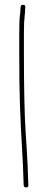

<svg xmlns="http://www.w3.org/2000/svg" viewBox="-20 -667 191 823"><path d="M79.5 -646.5C72.8 -646.8 69.2 -643.7 68.5 -637L67.5 -626C67.5 -618.7 66.7 -609 65 -597C63.3 -585 62.5 -556.8 62.5 -512.5V-440C62.5 -348.2 63.5 -274 65.5 -217.5C66.8 -179.8 68.3 -144.2 70 -110.5C71.7 -76.8 73.3 -47.3 75 -22C76.7 3.3 77.8 26 78.5 46C79.2 66 79.8 84.3 80.5 101L81.5 127C82.2 133.7 85.8 136.8 92.5 136.5C99.2 136.2 102.2 132.7 101.5 126L100.5 100C99.8 83.3 99.2 65 98.5 45C97.8 25 95 -23 90 -99C85 -175 82.5 -288.7 82.5 -440V-527.8C82.5 -559.1 83.7 -583.6 86 -601.5C87 -609.2 87.5 -617 87.5 -625L88.5 -636C89.2 -642.7 86.2 -646.2 79.5 -646.5Z"/></svg>

Font: Proton
Style: RgExt
Weight: 500
Version: Version 1.017